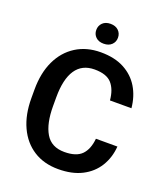

<svg xmlns="http://www.w3.org/2000/svg" viewBox="-161 -1008 976 1128"><g transform="rotate(20 327.0 -444.0)"><path d="M483.9 -233.9H618.2Q612.8 -163.1 578.6 -107.9Q544.4 -52.7 483.4 -21.5Q422.4 9.8 335.4 9.8Q246.1 9.8 181.2 -31.7Q116.2 -73.2 81.1 -149.2Q45.9 -225.1 45.9 -328.1V-382.3Q45.9 -485.8 81.8 -561.8Q117.7 -637.7 183.6 -679.4Q249.5 -721.2 338.4 -721.2Q425.3 -721.2 485.1 -689.2Q544.9 -657.2 578.4 -601.6Q611.8 -545.9 618.7 -473.6H484.4Q478.5 -540.5 446 -577.1Q413.6 -613.8 338.4 -613.8Q260.3 -613.8 220.9 -555.2Q181.6 -496.6 181.6 -383.3V-328.1Q181.6 -219.2 217.8 -158.2Q253.9 -97.2 335.4 -97.2Q409.2 -97.2 443.4 -131.8Q477.5 -166.5 483.9 -233.9ZM267.1 -835.4Q267.1 -862.3 285.2 -880.1Q303.2 -897.9 334.5 -897.9Q366.2 -897.9 384.5 -880.1Q402.8 -862.3 402.8 -835.4Q402.8 -809.1 384.5 -791.5Q366.2 -773.9 334.5 -773.9Q303.2 -773.9 285.2 -791.5Q267.1 -809.1 267.1 -835.4Z"/></g></svg>

Font: Vazirmatn UI FD SemiBold
Style: Regular
Weight: 600
Designer: Saber Rastikerdar
Foundry: Saber Rastikerdar
Version: Version 33.003